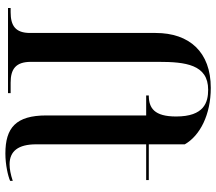

<svg xmlns="http://www.w3.org/2000/svg" viewBox="-66 -746 822 731"><g transform="rotate(90 345.5 -381.0)"><path d="M565 10C608 10 651 0 669 -8V-18C645 -10 624 -6 606 -6C556 -6 530 -39 530 -107V-526H666V-536H530V-673C497 -731 417 -772 315 -772C179 -772 106 -691 106 -562V-84C106 -28 78 -10 27 -10H11V0H335V-10H295C244 -10 216 -29 216 -87V-573C216 -675 226 -762 322 -762C370 -762 424 -747 424 -640C424 -557 392 -536 344 -536V-526H420V-146C420 -30 467 10 565 10Z"/></g></svg>

Font: Noto Serif Display Medium
Style: Regular
Weight: 500
Designer: Monotype Design Team
Foundry: Monotype Imaging Inc.
Version: Version 2.009